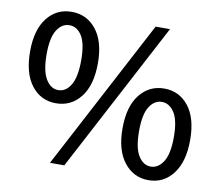

<svg xmlns="http://www.w3.org/2000/svg" viewBox="-82 -849 1104 962"><g transform="rotate(10 469.5 -368.0)"><path d="M208 -285Q131 -285 83.5 -346Q36 -407 36 -519Q36 -629 83.5 -689.5Q131 -750 208 -750Q285 -750 333 -689.5Q381 -629 381 -519Q381 -407 333 -346Q285 -285 208 -285ZM208 -352Q247 -352 271.5 -393Q296 -434 296 -519Q296 -604 271.5 -643Q247 -682 208 -682Q170 -682 145 -643Q120 -604 120 -519Q120 -434 145 -393Q170 -352 208 -352ZM231 14 634 -750H707L304 14ZM731 14Q655 14 607 -47.5Q559 -109 559 -220Q559 -331 607 -391.5Q655 -452 731 -452Q808 -452 855.5 -391.5Q903 -331 903 -220Q903 -109 855.5 -47.5Q808 14 731 14ZM731 -55Q769 -55 794.5 -95Q820 -135 820 -220Q820 -306 794.5 -345Q769 -384 731 -384Q693 -384 668 -345Q643 -306 643 -220Q643 -135 668 -95Q693 -55 731 -55Z"/></g></svg>

Font: Source Han Sans SC Medium
Style: Regular
Weight: 500
Designer: Ryoko NISHIZUKA 西塚涼子 (kana, bopomofo & ideographs); Paul D. Hunt (Latin, Greek & Cyrillic); Sandoll Communications 산돌커뮤니
Foundry: Adobe
Version: Version 2.004;hotconv 1.0.118;makeotfexe 2.5.65603